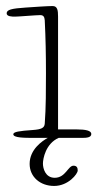

<svg xmlns="http://www.w3.org/2000/svg" viewBox="-20 -456 322 635"><path d="M172 -401C172 -422 170 -436 154 -436C137 -436 94 -433 65 -431C19 -428 2 -424 2 -412C2 -401 20 -401 30 -401C42 -401 99 -406 113 -406C124 -406 127 -400 128 -389C131 -329 132 -274 132 -213C132 -165 132 -98 128 -47C127 -33 117 -28 88 -26C44 -23 24 -20 24 -12C24 0 61 0 93 0H138C120 10 78 38 78 86C78 129 113 159 159 159C206 159 237 119 237 108C237 100 235 92 223 92C205 92 197 132 161 132C130 132 122 101 122 85C122 69 131 19 174 0H252C266 0 282 -1 282 -13C282 -24 263 -28 234 -28H172Z"/></svg>

Font: Life Savers
Style: Regular
Weight: 400
Designer: Pablo Impallari, Rodrigo Fuenzalida, Brenda Gallo
Foundry: Pablo Impallari, Rodrigo Fuenzalida, Brenda Gallo
Version: Version 3.000